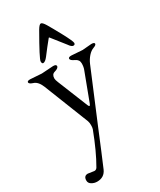

<svg xmlns="http://www.w3.org/2000/svg" viewBox="-231 -724 905 1084"><g transform="rotate(-30 221.5 -181.5)"><path d="M309.6 -532.2Q342.8 -470.2 342.8 -458.5Q342.8 -446.8 331.1 -446.8Q319.3 -446.8 304.2 -469.2Q286.1 -493.2 237.8 -553.2Q233.9 -558.1 231 -553.2Q201.2 -517.1 165 -469.2Q147.9 -447.3 134.8 -446.8Q126 -446.8 126 -462.4Q126 -478 208.5 -621.6Q224.1 -647.9 233.9 -647.9Q243.7 -647.9 259.8 -621.1Q275.9 -594.2 309.6 -532.2ZM442.9 -395.5Q442.9 -386.7 423.8 -379.9Q404.3 -373 387.7 -354Q371.1 -335 360.8 -311L225.1 13.2Q224.1 16.1 208.5 53.2Q192.9 90.8 169.9 146.5Q147 202.1 128.9 243.7Q110.8 285.2 64 285.2Q44.9 285.2 28.8 275.4Q12.7 265.6 13.2 249Q13.2 219.2 40 219.2L80.1 225.1Q92.3 225.1 99.1 213.9Q145 134.8 189.9 16.1Q192.9 7.3 192.9 -8.8Q192.9 -24.9 189 -36.1L73.2 -329.1Q56.2 -370.1 27.8 -377.9Q4.9 -385.7 4.9 -395.5Q4.9 -405.3 24.9 -404.8L98.1 -399.9L173.8 -404.8Q193.8 -404.8 193.8 -394Q193.8 -379.9 165 -372.1Q145 -366.2 145 -339.8Q145 -331.1 152.8 -312L231.9 -116.2Q239.7 -97.2 247.1 -117.2L314 -294.9Q321.8 -313 321.8 -337.4Q321.8 -361.8 297.4 -372.6Q272.9 -383.8 272.9 -394.5Q272.9 -405.3 293 -404.8L363.8 -399.9L422.9 -404.8Q442.9 -404.8 442.9 -395.5Z"/></g></svg>

Font: EBGaramond
Style: Regular
Weight: 400
Version: Version 000.012g